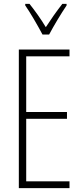

<svg xmlns="http://www.w3.org/2000/svg" viewBox="-20 -969 425 989"><path d="M199 -791H233C258 -838 294 -898 323 -941V-949H301C267 -905 244 -872 216 -829C191 -871 157 -918 132 -949H110V-941C134 -907 173 -840 199 -791ZM338 0V-35H115V-357H325V-392H115V-679H338V-714H77V0Z"/></svg>

Font: Noto Sans Telugu ExtraCondensed ExtraLight
Style: Regular
Weight: 200
Width: 2
Designer: Jelle Bosma - Monotype Design Team
Foundry: Monotype Imaging Inc.
Version: Version 2.005